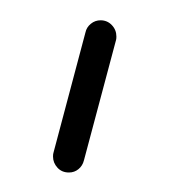

<svg xmlns="http://www.w3.org/2000/svg" viewBox="-20 -103 170 193"><path d="M33.3 54.4Q33.3 51.9 33.7 50.7L65.9 -70.4Q67 -75.6 71.3 -79.1Q75.6 -82.6 81.1 -82.6Q87.8 -82.6 92.4 -77.8Q97 -73 97 -66.3Q97 -64.1 96.7 -63L64.4 58.1Q63 63.7 58.9 67Q54.8 70.4 49.3 70.4Q42.2 70.4 37.8 65.6Q33.3 60.7 33.3 54.4Z"/></svg>

Font: 26F Galaxy Sans Ultra Light
Style: Regular
Weight: 200
Designer: C₂₉H₂₅N₃O₅
Version: Version 1.100